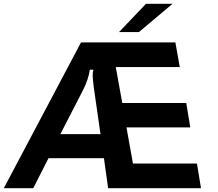

<svg xmlns="http://www.w3.org/2000/svg" viewBox="-71 -985 1143 1005"><path d="M103 0H-51L353 -763H847L870 -634H535L569 -446H904L925 -318H591L625 -129H960L981 0H495L473 -157H183ZM245 -283H455L420 -527Q414 -577 414 -589Q414 -608 418 -620H399Q393 -574 366 -518ZM656 -817H552L693 -965H832Z"/></svg>

Font: Open Sauce Sans
Style: Bold Italic
Weight: 700
Italic angle: -10°
Designer: Alfredo Marco Pradil
Foundry: Creative Sauce Fz LLC
Version: Version 1.477